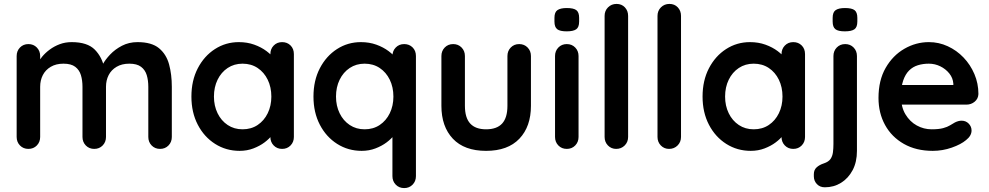

<svg xmlns="http://www.w3.org/2000/svg" viewBox="-20 -760 5049 980"><path d="M346 -545Q426 -545 464 -506.5Q502 -468 514 -407L497 -416L505 -432Q517 -455 542 -481.5Q567 -508 602.5 -526.5Q638 -545 682 -545Q754 -545 791.5 -514Q829 -483 843 -431.5Q857 -380 857 -317V-61Q857 -35 840 -17.5Q823 0 797 0Q771 0 754 -17.5Q737 -35 737 -61V-317Q737 -350 729 -376.5Q721 -403 700 -419Q679 -435 640 -435Q602 -435 575 -419Q548 -403 534.5 -376.5Q521 -350 521 -317V-61Q521 -35 504 -17.5Q487 0 461 0Q435 0 418 -17.5Q401 -35 401 -61V-317Q401 -350 393 -376.5Q385 -403 364 -419Q343 -435 304 -435Q266 -435 239 -419Q212 -403 198.5 -376.5Q185 -350 185 -317V-61Q185 -35 168 -17.5Q151 0 125 0Q99 0 82 -17.5Q65 -35 65 -61V-474Q65 -500 82 -517.5Q99 -535 125 -535Q151 -535 168 -517.5Q185 -500 185 -474V-431L170 -434Q179 -451 195 -470.5Q211 -490 234 -507Q257 -524 285 -534.5Q313 -545 346 -545Z M1420 -545Q1446 -545 1463 -528Q1480 -511 1480 -484V-61Q1480 -35 1463 -17.5Q1446 0 1420 0Q1394 0 1377 -17.5Q1360 -35 1360 -61V-110L1382 -101Q1382 -88 1368 -69.5Q1354 -51 1330 -33Q1306 -15 1273.5 -2.5Q1241 10 1203 10Q1134 10 1078 -25.5Q1022 -61 989.5 -123.5Q957 -186 957 -267Q957 -349 989.5 -411.5Q1022 -474 1077 -509.5Q1132 -545 1199 -545Q1242 -545 1278 -532Q1314 -519 1340.5 -499Q1367 -479 1381.5 -458.5Q1396 -438 1396 -424L1360 -411V-484Q1360 -510 1377 -527.5Q1394 -545 1420 -545ZM1218 -100Q1262 -100 1295 -122Q1328 -144 1346.5 -182Q1365 -220 1365 -267Q1365 -315 1346.5 -353Q1328 -391 1295 -413Q1262 -435 1218 -435Q1175 -435 1142 -413Q1109 -391 1090.5 -353Q1072 -315 1072 -267Q1072 -220 1090.5 -182Q1109 -144 1142 -122Q1175 -100 1218 -100Z M2043 -535Q2069 -535 2086 -518Q2103 -501 2103 -474V139Q2103 165 2086 182.5Q2069 200 2043 200Q2017 200 2000 182.5Q1983 165 1983 139V-110L2005 -101Q2005 -88 1991 -69.5Q1977 -51 1953 -33Q1929 -15 1896.5 -2.5Q1864 10 1826 10Q1757 10 1701 -25.5Q1645 -61 1612.5 -123.5Q1580 -186 1580 -267Q1580 -349 1612.5 -411.5Q1645 -474 1700 -509.5Q1755 -545 1822 -545Q1865 -545 1901 -532Q1937 -519 1963.5 -499Q1990 -479 2004.5 -458.5Q2019 -438 2019 -424L1983 -411V-474Q1983 -500 2000 -517.5Q2017 -535 2043 -535ZM1841 -100Q1885 -100 1918 -122Q1951 -144 1969.5 -182Q1988 -220 1988 -267Q1988 -315 1969.5 -353Q1951 -391 1918 -413Q1885 -435 1841 -435Q1798 -435 1765 -413Q1732 -391 1713.5 -353Q1695 -315 1695 -267Q1695 -220 1713.5 -182Q1732 -144 1765 -122Q1798 -100 1841 -100Z M2630 -535Q2656 -535 2673 -517.5Q2690 -500 2690 -474V-220Q2690 -114 2631 -52Q2572 10 2461 10Q2350 10 2291.5 -52Q2233 -114 2233 -220V-474Q2233 -500 2250 -517.5Q2267 -535 2293 -535Q2319 -535 2336 -517.5Q2353 -500 2353 -474V-220Q2353 -159 2380 -129.5Q2407 -100 2461 -100Q2516 -100 2543 -129.5Q2570 -159 2570 -220V-474Q2570 -500 2587 -517.5Q2604 -535 2630 -535Z M2933 -61Q2933 -35 2916 -17.5Q2899 0 2873 0Q2847 0 2830 -17.5Q2813 -35 2813 -61V-474Q2813 -500 2830 -517.5Q2847 -535 2873 -535Q2899 -535 2916 -517.5Q2933 -500 2933 -474ZM2872 -600Q2838 -600 2824 -611Q2810 -622 2810 -650V-669Q2810 -698 2825.5 -708.5Q2841 -719 2873 -719Q2908 -719 2922 -708Q2936 -697 2936 -669V-650Q2936 -621 2921 -610.5Q2906 -600 2872 -600Z M3186 -61Q3186 -35 3168.5 -17.5Q3151 0 3125 0Q3100 0 3083 -17.5Q3066 -35 3066 -61V-679Q3066 -705 3083.5 -722.5Q3101 -740 3127 -740Q3153 -740 3169.5 -722.5Q3186 -705 3186 -679Z M3456 -61Q3456 -35 3438.5 -17.5Q3421 0 3395 0Q3370 0 3353 -17.5Q3336 -35 3336 -61V-679Q3336 -705 3353.5 -722.5Q3371 -740 3397 -740Q3423 -740 3439.5 -722.5Q3456 -705 3456 -679Z M4029 -545Q4055 -545 4072 -528Q4089 -511 4089 -484V-61Q4089 -35 4072 -17.5Q4055 0 4029 0Q4003 0 3986 -17.5Q3969 -35 3969 -61V-110L3991 -101Q3991 -88 3977 -69.5Q3963 -51 3939 -33Q3915 -15 3882.5 -2.5Q3850 10 3812 10Q3743 10 3687 -25.5Q3631 -61 3598.5 -123.5Q3566 -186 3566 -267Q3566 -349 3598.5 -411.5Q3631 -474 3686 -509.5Q3741 -545 3808 -545Q3851 -545 3887 -532Q3923 -519 3949.5 -499Q3976 -479 3990.5 -458.5Q4005 -438 4005 -424L3969 -411V-484Q3969 -510 3986 -527.5Q4003 -545 4029 -545ZM3827 -100Q3871 -100 3904 -122Q3937 -144 3955.5 -182Q3974 -220 3974 -267Q3974 -315 3955.5 -353Q3937 -391 3904 -413Q3871 -435 3827 -435Q3784 -435 3751 -413Q3718 -391 3699.5 -353Q3681 -315 3681 -267Q3681 -220 3699.5 -182Q3718 -144 3751 -122Q3784 -100 3827 -100Z M4354 10Q4354 67 4332 108.5Q4310 150 4273 173Q4236 196 4190 196Q4165 196 4149.5 179.5Q4134 163 4134 140V129Q4134 107 4148.5 94Q4163 81 4185 74Q4209 66 4219 51.5Q4229 37 4231.5 17Q4234 -3 4234 -25V-474Q4234 -500 4251 -517.5Q4268 -535 4294 -535Q4320 -535 4337 -517.5Q4354 -500 4354 -474ZM4292 -600Q4258 -600 4244 -611Q4230 -622 4230 -650V-669Q4230 -698 4245.5 -708.5Q4261 -719 4293 -719Q4328 -719 4342 -708Q4356 -697 4356 -669V-650Q4356 -621 4341 -610.5Q4326 -600 4292 -600Z M4741 10Q4656 10 4593.5 -25.5Q4531 -61 4497.5 -122Q4464 -183 4464 -260Q4464 -350 4500.5 -413.5Q4537 -477 4596 -511Q4655 -545 4721 -545Q4772 -545 4817.5 -524Q4863 -503 4898 -466.5Q4933 -430 4953.5 -382Q4974 -334 4974 -280Q4973 -256 4955 -241Q4937 -226 4913 -226H4531L4501 -326H4868L4846 -306V-333Q4844 -362 4825.5 -385Q4807 -408 4779.5 -421.5Q4752 -435 4721 -435Q4691 -435 4665 -427Q4639 -419 4620 -400Q4601 -381 4590 -349Q4579 -317 4579 -268Q4579 -214 4601.5 -176.5Q4624 -139 4659.5 -119.5Q4695 -100 4735 -100Q4772 -100 4794 -106Q4816 -112 4829.5 -120.5Q4843 -129 4854 -135Q4872 -144 4888 -144Q4910 -144 4924.5 -129Q4939 -114 4939 -94Q4939 -67 4911 -45Q4885 -23 4838 -6.5Q4791 10 4741 10Z"/></svg>

Font: Quicksand Light
Style: Bold
Weight: 700
Version: Version 3.004